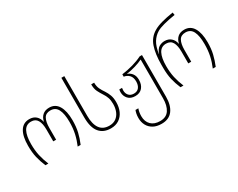

<svg xmlns="http://www.w3.org/2000/svg" viewBox="-119 -1337 2671 2154"><g transform="rotate(-30 1216.0 -260.0)"><path d="M113 0Q84 -68 68.5 -133.5Q53 -199 53 -286Q53 -408 93.5 -473.5Q134 -539 213 -539Q265 -539 298 -510Q331 -481 340 -432H342Q352 -481 384.5 -510Q417 -539 470 -539Q549 -539 589 -472Q629 -405 629 -286Q629 -201 613.5 -134.5Q598 -68 569 0H531Q560 -68 575 -136Q590 -204 590 -286Q590 -393 561 -449Q532 -505 467 -505Q408 -505 384 -462Q360 -419 360 -341V-188H323V-341Q323 -419 298 -462Q273 -505 217 -505Q152 -505 122 -448.5Q92 -392 92 -286Q92 -203 107 -136Q122 -69 151 0Z M958 10Q862 10 810 -53Q758 -116 758 -247V-760H796V-246Q796 -137 836.5 -81Q877 -25 958 -25Q1009 -25 1044 -50Q1079 -75 1097 -118.5Q1115 -162 1115 -217Q1115 -265 1103 -299Q1091 -333 1071 -362Q1048 -397 1029.5 -434Q1011 -471 1011 -529H1049Q1049 -481 1065.5 -446.5Q1082 -412 1106 -378Q1127 -346 1141 -308Q1155 -270 1155 -216Q1155 -151 1132 -100Q1109 -49 1065 -19.5Q1021 10 958 10Z M1477 250Q1413 250 1369.5 225.5Q1326 201 1303.5 159Q1281 117 1281 64Q1281 33 1286 9Q1291 -15 1298 -32H1335Q1328 -14 1323.5 10Q1319 34 1319 62Q1319 132 1360.5 173.5Q1402 215 1477 215Q1557 215 1594 159Q1631 103 1631 9V-493Q1588 -472 1532.5 -455.5Q1477 -439 1419 -431V-429Q1454 -418 1477.5 -387Q1501 -356 1501 -306Q1501 -244 1468.5 -205.5Q1436 -167 1376 -167Q1316 -167 1284 -202.5Q1252 -238 1252 -287Q1252 -305 1256 -322H1291Q1288 -306 1288 -289Q1288 -251 1310.5 -225Q1333 -199 1376 -199Q1420 -199 1442.5 -228.5Q1465 -258 1465 -306Q1465 -359 1437.5 -387.5Q1410 -416 1370 -421V-452Q1444 -462 1512.5 -481Q1581 -500 1638 -529H1669V10Q1669 122 1621 186Q1573 250 1477 250Z M1863 0Q1834 -68 1818.5 -133.5Q1803 -199 1803 -287V-326Q1803 -464 1834.5 -556.5Q1866 -649 1948 -696Q1987 -720 2051.5 -738Q2116 -756 2205 -770L2211 -736Q2124 -722 2062 -705.5Q2000 -689 1967 -669Q1917 -639 1885 -587.5Q1853 -536 1839 -444H1841Q1862 -502 1895.5 -520.5Q1929 -539 1965 -539Q2016 -539 2048.5 -510Q2081 -481 2090 -432H2092Q2102 -481 2134 -510Q2166 -539 2220 -539Q2299 -539 2339 -472Q2379 -405 2379 -286Q2379 -201 2363 -134.5Q2347 -68 2319 0H2281Q2310 -68 2324.5 -136Q2339 -204 2339 -286Q2339 -393 2310.5 -449Q2282 -505 2217 -505Q2158 -505 2134 -462Q2110 -419 2110 -341V-188H2072V-341Q2072 -419 2047.5 -462Q2023 -505 1966 -505Q1902 -505 1872 -448.5Q1842 -392 1842 -286Q1842 -203 1857 -136Q1872 -69 1901 0Z"/></g></svg>

Font: Noto Sans Georgian SemiCondensed ExtraLight
Style: Regular
Weight: 200
Width: 4
Designer: Monotype Design Team, Akaki Razmadze
Foundry: Google LLC
Version: Version 2.005; ttfautohint (v1.8.4.7-5d5b)